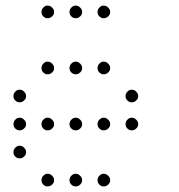

<svg xmlns="http://www.w3.org/2000/svg" viewBox="-20 -693 640 685"><path d="M149 -673Q141 -673 134.5 -666Q128 -659 128 -651V-649Q128 -641 134.5 -634.5Q141 -628 149 -628H151Q159 -628 166 -634.5Q173 -641 173 -649V-651Q173 -659 166 -666Q159 -673 151 -673ZM249 -673Q241 -673 234.5 -666Q228 -659 228 -651V-649Q228 -641 234.5 -634.5Q241 -628 249 -628H251Q259 -628 266 -634.5Q273 -641 273 -649V-651Q273 -659 266 -666Q259 -673 251 -673ZM349 -673Q341 -673 334.5 -666Q328 -659 328 -651V-649Q328 -641 334.5 -634.5Q341 -628 349 -628H351Q359 -628 366 -634.5Q373 -641 373 -649V-651Q373 -659 366 -666Q359 -673 351 -673ZM149 -473Q141 -473 134.5 -466Q128 -459 128 -451V-449Q128 -441 134.5 -434.5Q141 -428 149 -428H151Q159 -428 166 -434.5Q173 -441 173 -449V-451Q173 -459 166 -466Q159 -473 151 -473ZM249 -473Q241 -473 234.5 -466Q228 -459 228 -451V-449Q228 -441 234.5 -434.5Q241 -428 249 -428H251Q259 -428 266 -434.5Q273 -441 273 -449V-451Q273 -459 266 -466Q259 -473 251 -473ZM349 -473Q341 -473 334.5 -466Q328 -459 328 -451V-449Q328 -441 334.5 -434.5Q341 -428 349 -428H351Q359 -428 366 -434.5Q373 -441 373 -449V-451Q373 -459 366 -466Q359 -473 351 -473ZM49 -373Q41 -373 34.5 -366Q28 -359 28 -351V-349Q28 -341 34.5 -334.5Q41 -328 49 -328H51Q59 -328 66 -334.5Q73 -341 73 -349V-351Q73 -359 66 -366Q59 -373 51 -373ZM449 -373Q441 -373 434.5 -366Q428 -359 428 -351V-349Q428 -341 434.5 -334.5Q441 -328 449 -328H451Q459 -328 466 -334.5Q473 -341 473 -349V-351Q473 -359 466 -366Q459 -373 451 -373ZM49 -273Q41 -273 34.5 -266Q28 -259 28 -251V-249Q28 -241 34.5 -234.5Q41 -228 49 -228H51Q59 -228 66 -234.5Q73 -241 73 -249V-251Q73 -259 66 -266Q59 -273 51 -273ZM149 -273Q141 -273 134.5 -266Q128 -259 128 -251V-249Q128 -241 134.5 -234.5Q141 -228 149 -228H151Q159 -228 166 -234.5Q173 -241 173 -249V-251Q173 -259 166 -266Q159 -273 151 -273ZM249 -273Q241 -273 234.5 -266Q228 -259 228 -251V-249Q228 -241 234.5 -234.5Q241 -228 249 -228H251Q259 -228 266 -234.5Q273 -241 273 -249V-251Q273 -259 266 -266Q259 -273 251 -273ZM349 -273Q341 -273 334.5 -266Q328 -259 328 -251V-249Q328 -241 334.5 -234.5Q341 -228 349 -228H351Q359 -228 366 -234.5Q373 -241 373 -249V-251Q373 -259 366 -266Q359 -273 351 -273ZM449 -273Q441 -273 434.5 -266Q428 -259 428 -251V-249Q428 -241 434.5 -234.5Q441 -228 449 -228H451Q459 -228 466 -234.5Q473 -241 473 -249V-251Q473 -259 466 -266Q459 -273 451 -273ZM49 -173Q41 -173 34.5 -166Q28 -159 28 -151V-149Q28 -141 34.5 -134.5Q41 -128 49 -128H51Q59 -128 66 -134.5Q73 -141 73 -149V-151Q73 -159 66 -166Q59 -173 51 -173ZM149 -73Q141 -73 134.5 -66Q128 -59 128 -51V-49Q128 -41 134.5 -34.5Q141 -28 149 -28H151Q159 -28 166 -34.5Q173 -41 173 -49V-51Q173 -59 166 -66Q159 -73 151 -73ZM249 -73Q241 -73 234.5 -66Q228 -59 228 -51V-49Q228 -41 234.5 -34.5Q241 -28 249 -28H251Q259 -28 266 -34.5Q273 -41 273 -49V-51Q273 -59 266 -66Q259 -73 251 -73ZM349 -73Q341 -73 334.5 -66Q328 -59 328 -51V-49Q328 -41 334.5 -34.5Q341 -28 349 -28H351Q359 -28 366 -34.5Q373 -41 373 -49V-51Q373 -59 366 -66Q359 -73 351 -73Z"/></svg>

Font: Doto Rounded Light
Style: Regular
Weight: 300
Monospace: yes
Version: Version 1.000